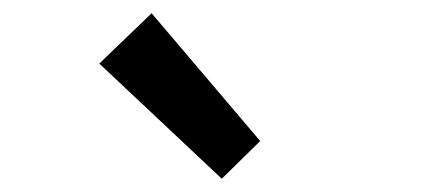

<svg xmlns="http://www.w3.org/2000/svg" viewBox="-20 -914 655 290"><path d="M315 -644 130 -818 209 -894 373 -701Z"/></svg>

Font: Noto Sans HK Thin Medium
Style: Regular
Weight: 500
Version: Version 2.004-H2;hotconv 1.0.118;makeotfexe 2.5.65603